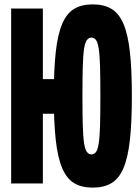

<svg xmlns="http://www.w3.org/2000/svg" viewBox="-20 -839 640 878"><path d="M31 -800H176V-477H248V-319H176V0H31ZM404 19Q353 19 319 -1.5Q285 -22 264.5 -70Q244 -118 235 -198.5Q226 -279 226 -400Q226 -521 235 -601.5Q244 -682 264.5 -730Q285 -778 319 -798.5Q353 -819 404 -819Q455 -819 489.5 -798.5Q524 -778 544.5 -730Q565 -682 574 -601.5Q583 -521 583 -400Q583 -279 574 -198.5Q565 -118 544.5 -70Q524 -22 489.5 -1.5Q455 19 404 19ZM398 -133Q411 -133 419 -144Q427 -155 431.5 -184Q436 -213 437.5 -265.5Q439 -318 439 -400Q439 -482 437.5 -534.5Q436 -587 431.5 -616Q427 -645 419 -656Q411 -667 398 -667Q386 -667 377.5 -656Q369 -645 364.5 -616Q360 -587 358.5 -534.5Q357 -482 357 -400Q357 -318 358.5 -265.5Q360 -213 364.5 -184Q369 -155 377.5 -144Q386 -133 398 -133Z"/></svg>

Font: Martian Mono Condensed
Style: Bold
Weight: 700
Width: 3
Designer: Roman Shamin
Foundry: Evil Martians
Version: Version 1.000